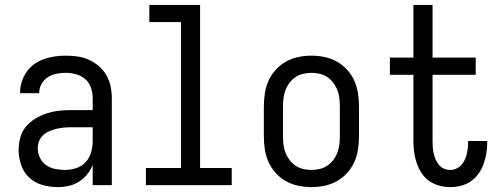

<svg xmlns="http://www.w3.org/2000/svg" viewBox="-20 -755 2040 783"><path d="M215 8Q184 8 153.5 -0.5Q123 -9 100 -30Q77 -51 66.5 -81.5Q56 -112 56 -143Q56 -168 62.5 -193Q69 -218 85 -237.5Q101 -257 123 -270.5Q145 -284 169 -292Q193 -300 218 -303Q243 -306 269 -306H358V-355Q358 -376 351 -397Q344 -418 328 -432Q312 -446 291 -452Q270 -458 249 -458Q230 -458 211 -454.5Q192 -451 175.5 -440.5Q159 -430 149.5 -413Q140 -396 140 -377V-375H62V-378Q62 -401 69 -422.5Q76 -444 89 -462.5Q102 -481 120.5 -494Q139 -507 160.5 -514.5Q182 -522 204 -525Q226 -528 249 -528Q273 -528 297 -524.5Q321 -521 343 -511Q365 -501 383.5 -485Q402 -469 414 -448Q426 -427 431 -403Q436 -379 436 -355V0H358V-83Q350 -62 335.5 -44Q321 -26 302 -14Q283 -2 260.5 3Q238 8 215 8ZM246 -62Q269 -62 291.5 -69.5Q314 -77 329.5 -94Q345 -111 351.5 -134Q358 -157 358 -180V-236H269Q254 -236 239 -234.5Q224 -233 209.5 -229.5Q195 -226 181 -220Q167 -214 156 -204Q145 -194 139.5 -179.5Q134 -165 134 -150Q134 -130 143 -111.5Q152 -93 168.5 -81.5Q185 -70 205 -66Q225 -62 246 -62Z M575 0V-70H718V-665H589V-735H796V-70H925V0Z M1250 8Q1223 8 1196.5 2.5Q1170 -3 1146.5 -16Q1123 -29 1104.5 -49.5Q1086 -70 1075 -94.5Q1064 -119 1060 -146Q1056 -173 1056 -200V-320Q1056 -347 1060 -374Q1064 -401 1075 -425.5Q1086 -450 1104.5 -470.5Q1123 -491 1146.5 -504Q1170 -517 1196.5 -522.5Q1223 -528 1250 -528Q1277 -528 1303.5 -522.5Q1330 -517 1353.5 -504Q1377 -491 1395.5 -470.5Q1414 -450 1425 -425.5Q1436 -401 1440 -374Q1444 -347 1444 -320V-200Q1444 -173 1440 -146Q1436 -119 1425 -94.5Q1414 -70 1395.5 -49.5Q1377 -29 1353.5 -16Q1330 -3 1303.5 2.5Q1277 8 1250 8ZM1250 -62Q1267 -62 1284 -66Q1301 -70 1315 -79.5Q1329 -89 1339.5 -103Q1350 -117 1356 -133Q1362 -149 1364 -166Q1366 -183 1366 -200V-320Q1366 -337 1364 -354Q1362 -371 1356 -387Q1350 -403 1339.5 -417Q1329 -431 1315 -440.5Q1301 -450 1284 -454Q1267 -458 1250 -458Q1233 -458 1216 -454Q1199 -450 1185 -440.5Q1171 -431 1160.5 -417Q1150 -403 1144 -387Q1138 -371 1136 -354Q1134 -337 1134 -320V-200Q1134 -183 1136 -166Q1138 -149 1144 -133Q1150 -117 1160.5 -103Q1171 -89 1185 -79.5Q1199 -70 1216 -66Q1233 -62 1250 -62Z M1816 8Q1794 8 1771.5 2Q1749 -4 1730.5 -17Q1712 -30 1699.5 -49Q1687 -68 1679.5 -89.5Q1672 -111 1669 -133.5Q1666 -156 1666 -179V-450H1570V-520H1666V-735H1744V-520H1920V-450H1744V-179Q1744 -166 1745 -153Q1746 -140 1749 -127.5Q1752 -115 1757 -103.5Q1762 -92 1770.5 -82Q1779 -72 1791 -67Q1803 -62 1816 -62Q1829 -62 1840.5 -67Q1852 -72 1860.5 -81Q1869 -90 1874.5 -101.5Q1880 -113 1883 -125Q1886 -137 1887.5 -149.5Q1889 -162 1889 -174V-180H1967V-171Q1967 -149 1963 -127Q1959 -105 1951.5 -84.5Q1944 -64 1931 -46Q1918 -28 1900 -15.5Q1882 -3 1860 2.5Q1838 8 1816 8Z"/></svg>

Font: Iosevka MaddieWtf
Style: Regular
Weight: 400
Monospace: yes
Designer: Belleve Invis
Foundry: Belleve Invis
Version: Version 31.3.0; ttfautohint (v1.8.3)